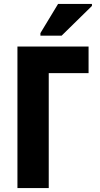

<svg xmlns="http://www.w3.org/2000/svg" viewBox="-20 -949 503 969"><path d="M68 0V-714H427V-580H226V0ZM184 -769V-782L273 -929H444V-919L291 -769Z"/></svg>

Font: Noto Sans Condensed ExtraBold
Style: Regular
Weight: 800
Width: 3
Designer: Monotype Design Team
Foundry: Monotype Imaging Inc.
Version: Version 2.013; ttfautohint (v1.8.4.7-5d5b)